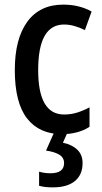

<svg xmlns="http://www.w3.org/2000/svg" viewBox="-20 -570 441 830"><path d="M249 10Q150 10 97 -58Q44 -126 44 -267Q44 -402 98 -476Q152 -550 253 -550Q290 -550 321 -542Q352 -534 376 -520L347 -440Q325 -451 302 -457.5Q279 -464 257 -464Q145 -464 145 -267Q145 -75 257 -75Q287 -75 314 -83.5Q341 -92 367 -106V-22Q343 -6 312.5 2Q282 10 249 10ZM337 135Q337 185 304 212.5Q271 240 208 240Q171 240 149 233V172Q171 179 198 179Q257 179 257 135Q257 111 236 98.5Q215 86 179 81L215 0H273L252 47Q291 55 314 77Q337 99 337 135Z"/></svg>

Font: Noto Sans Myanmar Condensed Medium
Style: Regular
Weight: 500
Width: 3
Designer: Monotype Design Team
Foundry: Monotype Imaging Inc.
Version: Version 2.107; ttfautohint (v1.8.4.7-5d5b)